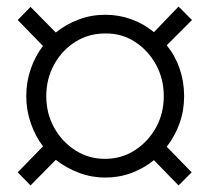

<svg xmlns="http://www.w3.org/2000/svg" viewBox="-20 -538 640 585"><path d="M73 27 34 -13 111 -92Q87 -124 73.5 -163.5Q60 -203 60 -245Q60 -288 73.5 -327.5Q87 -367 111 -398L34 -477L73 -517L150 -439Q181 -464 219.5 -478.5Q258 -493 301 -493Q343 -493 381 -479Q419 -465 449 -440L524 -518L565 -477L488 -400Q514 -368 527.5 -328.5Q541 -289 541 -245Q541 -201 527 -162Q513 -123 488 -91L564 -13L524 27L449 -50Q418 -25 380.5 -11Q343 3 301 3Q259 3 220.5 -11.5Q182 -26 150 -51ZM300 -54Q350 -54 390.5 -80Q431 -106 455 -149Q479 -192 479 -245Q479 -298 455 -341.5Q431 -385 390.5 -411Q350 -437 300 -436Q250 -436 209.5 -410.5Q169 -385 145 -341.5Q121 -298 121 -245Q121 -192 145 -149Q169 -106 209.5 -80Q250 -54 300 -54Z"/></svg>

Font: Nunito Sans 11pt Light
Style: Regular
Weight: 300
Version: Version 3.101;gftools[0.9.27]